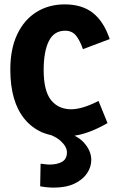

<svg xmlns="http://www.w3.org/2000/svg" viewBox="-20 -605 522 875"><path d="M273 17Q158 17 92.5 -62Q27 -141 27 -288Q27 -382 58.5 -448.5Q90 -515 146 -550Q202 -585 275 -585Q354 -585 403.5 -546Q453 -507 480 -427L358 -381Q345 -419 327 -442Q309 -465 277 -465Q226 -465 202.5 -417.5Q179 -370 179 -286Q179 -191 212.5 -149Q246 -107 305 -107Q328 -107 359 -116Q390 -125 429 -145L470 -44Q416 -13 368.5 2Q321 17 273 17ZM225 250Q210 250 194.5 248.5Q179 247 163 244L165 141Q176 142 186.5 143.5Q197 145 206 145Q240 145 262.5 132.5Q285 120 285 89Q285 63 255.5 36.5Q226 10 167 -3L258 -6Q328 7 362 44.5Q396 82 396 124Q396 156 376.5 185Q357 214 319 232Q281 250 225 250Z"/></svg>

Font: Yaldevi
Style: Bold
Weight: 700
Designer: Sol Matas, Rajitha Manaperi, Kosala Senevirathne
Foundry: Mooniak
Version: Version 1.100